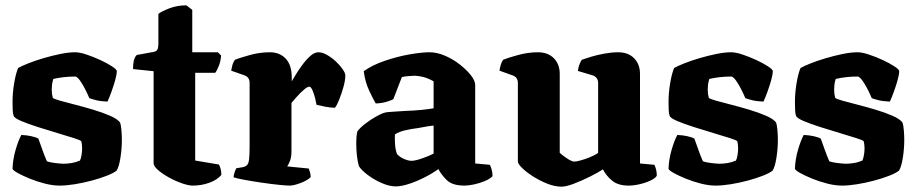

<svg xmlns="http://www.w3.org/2000/svg" viewBox="-20 -696 3448 720"><path d="M204 0Q178 0 148.5 -7.5Q119 -15 92 -26Q65 -37 47 -47Q29 -57 27 -63Q28 -98 38.5 -134Q49 -170 60 -190Q81 -189 98.5 -185Q116 -181 124 -176Q130 -160 138.5 -135.5Q147 -111 156 -91Q167 -87 188 -84.5Q209 -82 219 -82Q231 -82 247.5 -84.5Q264 -87 280 -94Q283 -100 285.5 -113Q288 -126 288 -140Q288 -147 287 -155Q286 -163 285 -166Q283 -170 257.5 -178Q232 -186 195.5 -197Q159 -208 122.5 -219.5Q86 -231 60 -242Q34 -253 31 -262Q28 -270 27.5 -286Q27 -302 27 -314Q27 -347 33 -383.5Q39 -420 48 -441Q60 -448 85 -458Q110 -468 142 -477.5Q174 -487 205.5 -493.5Q237 -500 262 -500Q279 -500 304.5 -491.5Q330 -483 356 -471Q382 -459 399.5 -447.5Q417 -436 418 -430Q418 -417 412 -395.5Q406 -374 398 -352Q390 -330 383 -315Q357 -316 339.5 -320.5Q322 -325 315 -328Q301 -361 286 -385Q271 -409 262 -409Q219 -409 180 -400Q176 -388 175 -377.5Q174 -367 174 -359Q174 -343 178 -329Q182 -325 205 -318.5Q228 -312 261.5 -303.5Q295 -295 330 -284.5Q365 -274 392.5 -262Q420 -250 430 -237Q434 -226 435.5 -206.5Q437 -187 437 -171Q437 -138 431.5 -103.5Q426 -69 417 -56Q406 -47 380.5 -37Q355 -27 323 -18.5Q291 -10 259.5 -5Q228 0 204 0Z M703 0Q687 0 662.5 -8.5Q638 -17 613.5 -30.5Q589 -44 572.5 -58.5Q556 -73 556 -84V-429L479 -437Q479 -463 484 -475.5Q489 -488 494 -490L554 -501Q563 -502 568.5 -507.5Q574 -513 574 -536V-644Q585 -653 614.5 -664.5Q644 -676 679 -676L701 -659V-500H797L809 -488Q808 -468 801 -450Q794 -432 787 -423H712V-94L801 -79Q804 -74 807 -64Q810 -54 810 -40Q794 -21 764.5 -10.5Q735 0 703 0Z M1066 0Q1054 0 1025 -3Q996 -6 961.5 -11Q927 -16 897.5 -21.5Q868 -27 856 -31Q856 -38 859 -47.5Q862 -57 866 -65L890 -69Q900 -71 906 -76.5Q912 -82 914 -98Q916 -114 916 -147V-385Q916 -406 898 -413L847 -431Q849 -443 852 -453.5Q855 -464 861 -472Q879 -479 916.5 -489.5Q954 -500 992 -500Q1029 -500 1051.5 -476Q1074 -452 1074 -406V-391Q1077 -396 1087.5 -413.5Q1098 -431 1112.5 -451Q1127 -471 1143 -485.5Q1159 -500 1174 -500Q1189 -500 1206.5 -490Q1224 -480 1239.5 -465.5Q1255 -451 1265 -436.5Q1275 -422 1275 -413Q1275 -395 1268 -370Q1261 -345 1252 -322.5Q1243 -300 1236 -292Q1219 -292 1199 -296Q1179 -300 1167 -303Q1166 -310 1162 -326.5Q1158 -343 1152 -357Q1146 -371 1140 -371Q1133 -371 1119 -359Q1105 -347 1092 -332Q1079 -317 1073 -310V-128Q1073 -106 1067 -91.5Q1061 -77 1057 -72L1138 -64Q1140 -59 1142.5 -50Q1145 -41 1145 -32Q1134 -20 1108 -10Q1082 0 1066 0Z M1464 3Q1440 3 1411.5 -9.5Q1383 -22 1359 -40Q1335 -58 1326 -73Q1321 -89 1318.5 -112Q1316 -135 1316 -156Q1316 -187 1320 -203Q1329 -216 1349 -231.5Q1369 -247 1389.5 -258.5Q1410 -270 1421 -273Q1430 -276 1453 -277Q1476 -278 1499 -280Q1532 -281 1561.5 -284Q1591 -287 1606 -290V-391Q1585 -403 1566.5 -407.5Q1548 -412 1534 -412Q1525 -412 1510 -410.5Q1495 -409 1487 -407L1455 -324Q1448 -320 1430.5 -314.5Q1413 -309 1389 -308Q1380 -323 1364.5 -356Q1349 -389 1344 -429Q1376 -452 1423 -468Q1470 -484 1515.5 -492Q1561 -500 1591 -500Q1619 -500 1649 -487Q1679 -474 1704.5 -454Q1730 -434 1746 -413.5Q1762 -393 1762 -377V-83L1817 -78Q1820 -72 1823.5 -61Q1827 -50 1827 -35Q1817 -25 1798 -17Q1779 -9 1758 -4.5Q1737 0 1722 0Q1676 0 1655 -21Q1634 -42 1624 -62Q1602 -46 1572.5 -31Q1543 -16 1514 -6.5Q1485 3 1464 3ZM1523 -93Q1537 -93 1563 -102Q1589 -111 1606 -120V-225Q1593 -224 1579.5 -221.5Q1566 -219 1549 -216Q1524 -213 1500 -207.5Q1476 -202 1461 -192Q1460 -175 1461.5 -154Q1463 -133 1469 -118Q1479 -107 1495 -100Q1511 -93 1523 -93Z M2086 4Q2060 4 2031.5 -7.5Q2003 -19 1978 -35Q1953 -51 1937.5 -66.5Q1922 -82 1922 -90V-385Q1922 -406 1903 -413L1853 -431Q1855 -443 1858 -453.5Q1861 -464 1867 -472Q1884 -479 1922 -489.5Q1960 -500 1997 -500Q2035 -500 2057 -477.5Q2079 -455 2079 -419V-123Q2087 -115 2105.5 -102.5Q2124 -90 2134 -90Q2141 -90 2157.5 -94.5Q2174 -99 2192.5 -106.5Q2211 -114 2223 -123V-385Q2223 -405 2204 -413L2147 -430Q2149 -445 2153.5 -456Q2158 -467 2162 -472Q2173 -476 2196 -483Q2219 -490 2246.5 -495Q2274 -500 2298 -500Q2336 -500 2358 -477.5Q2380 -455 2380 -419V-83L2434 -78Q2437 -72 2440 -61.5Q2443 -51 2443 -37Q2438 -28 2420.5 -19.5Q2403 -11 2380 -5.5Q2357 0 2337 0Q2298 0 2275.5 -18.5Q2253 -37 2241 -61Q2223 -49 2193 -34Q2163 -19 2133 -7.5Q2103 4 2086 4Z M2664 0Q2638 0 2608.5 -7.5Q2579 -15 2552 -26Q2525 -37 2507 -47Q2489 -57 2487 -63Q2488 -98 2498.5 -134Q2509 -170 2520 -190Q2541 -189 2558.5 -185Q2576 -181 2584 -176Q2590 -160 2598.5 -135.5Q2607 -111 2616 -91Q2627 -87 2648 -84.5Q2669 -82 2679 -82Q2691 -82 2707.5 -84.5Q2724 -87 2740 -94Q2743 -100 2745.5 -113Q2748 -126 2748 -140Q2748 -147 2747 -155Q2746 -163 2745 -166Q2743 -170 2717.5 -178Q2692 -186 2655.5 -197Q2619 -208 2582.5 -219.5Q2546 -231 2520 -242Q2494 -253 2491 -262Q2488 -270 2487.5 -286Q2487 -302 2487 -314Q2487 -347 2493 -383.5Q2499 -420 2508 -441Q2520 -448 2545 -458Q2570 -468 2602 -477.5Q2634 -487 2665.5 -493.5Q2697 -500 2722 -500Q2739 -500 2764.5 -491.5Q2790 -483 2816 -471Q2842 -459 2859.5 -447.5Q2877 -436 2878 -430Q2878 -417 2872 -395.5Q2866 -374 2858 -352Q2850 -330 2843 -315Q2817 -316 2799.5 -320.5Q2782 -325 2775 -328Q2761 -361 2746 -385Q2731 -409 2722 -409Q2679 -409 2640 -400Q2636 -388 2635 -377.5Q2634 -367 2634 -359Q2634 -343 2638 -329Q2642 -325 2665 -318.5Q2688 -312 2721.5 -303.5Q2755 -295 2790 -284.5Q2825 -274 2852.5 -262Q2880 -250 2890 -237Q2894 -226 2895.5 -206.5Q2897 -187 2897 -171Q2897 -138 2891.5 -103.5Q2886 -69 2877 -56Q2866 -47 2840.5 -37Q2815 -27 2783 -18.5Q2751 -10 2719.5 -5Q2688 0 2664 0Z M3138 0Q3112 0 3082.5 -7.5Q3053 -15 3026 -26Q2999 -37 2981 -47Q2963 -57 2961 -63Q2962 -98 2972.5 -134Q2983 -170 2994 -190Q3015 -189 3032.5 -185Q3050 -181 3058 -176Q3064 -160 3072.5 -135.5Q3081 -111 3090 -91Q3101 -87 3122 -84.5Q3143 -82 3153 -82Q3165 -82 3181.5 -84.5Q3198 -87 3214 -94Q3217 -100 3219.5 -113Q3222 -126 3222 -140Q3222 -147 3221 -155Q3220 -163 3219 -166Q3217 -170 3191.5 -178Q3166 -186 3129.5 -197Q3093 -208 3056.5 -219.5Q3020 -231 2994 -242Q2968 -253 2965 -262Q2962 -270 2961.5 -286Q2961 -302 2961 -314Q2961 -347 2967 -383.5Q2973 -420 2982 -441Q2994 -448 3019 -458Q3044 -468 3076 -477.5Q3108 -487 3139.5 -493.5Q3171 -500 3196 -500Q3213 -500 3238.5 -491.5Q3264 -483 3290 -471Q3316 -459 3333.5 -447.5Q3351 -436 3352 -430Q3352 -417 3346 -395.5Q3340 -374 3332 -352Q3324 -330 3317 -315Q3291 -316 3273.5 -320.5Q3256 -325 3249 -328Q3235 -361 3220 -385Q3205 -409 3196 -409Q3153 -409 3114 -400Q3110 -388 3109 -377.5Q3108 -367 3108 -359Q3108 -343 3112 -329Q3116 -325 3139 -318.5Q3162 -312 3195.5 -303.5Q3229 -295 3264 -284.5Q3299 -274 3326.5 -262Q3354 -250 3364 -237Q3368 -226 3369.5 -206.5Q3371 -187 3371 -171Q3371 -138 3365.5 -103.5Q3360 -69 3351 -56Q3340 -47 3314.5 -37Q3289 -27 3257 -18.5Q3225 -10 3193.5 -5Q3162 0 3138 0Z"/></svg>

Font: Texturina ExtraBold
Style: Regular
Weight: 800
Designer: Guillermo Torres Carreño
Foundry: Omnibus-Type
Version: Version 1.002; ttfautohint (v1.8.3)